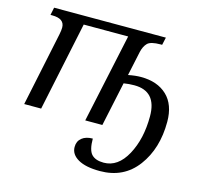

<svg xmlns="http://www.w3.org/2000/svg" viewBox="-110 -658 1079 1021"><g transform="rotate(15 429.0 -148.0)"><path d="M525.9 -243.2 474.1 0H379.9L484.9 -490.2H240.2L137.2 0H43.9L128.9 -405.8Q133.8 -429.2 133.8 -444.8Q133.8 -494.1 65.9 -494.1H56.2L64.9 -536.1H680.2L670.9 -494.1H662.1Q608.4 -494.1 590.8 -476.6Q573.2 -459 565.9 -426.8L537.1 -292Q576.2 -299.8 606.9 -299.8Q697.8 -299.8 750.5 -249.8Q803.2 -199.7 803.2 -105Q803.2 42 729.2 141.1Q655.3 240.2 523.9 240.2Q445.8 240.2 403.8 215.8Q361.8 191.4 361.8 150.9Q361.8 119.1 384 101.1Q406.2 83 443.8 83Q443.8 146 465.3 168.9Q486.8 191.9 532.2 191.9Q610.4 191.9 658.7 103.3Q707 14.6 707 -109.9Q707 -248 584 -248Q554.2 -248 525.9 -243.2Z"/></g></svg>

Font: Droid Serif
Style: Italic
Weight: 400
Italic angle: -12°
Designer: Monotype Design team
Foundry: Monotype Imaging Inc.
Version: Version 1.03